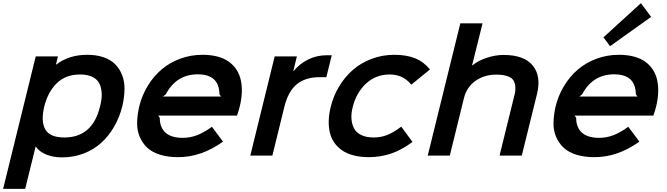

<svg xmlns="http://www.w3.org/2000/svg" viewBox="-52 -988 4233 1219"><path d="M583 -312Q595.2 -356.4 593.8 -393.8Q592.3 -431.2 578.6 -458.3Q564.9 -485.4 533.9 -500.2Q502.9 -515.1 456.1 -515.1Q365.7 -515.1 309.3 -460.4Q252.9 -405.8 229 -312Q206.5 -216.8 235.8 -166Q265.1 -115.2 356.9 -115.2Q535.6 -115.2 583 -312ZM725.1 -315.9Q707.5 -244.6 673.6 -185.3Q639.6 -126 591.6 -82Q543.5 -38.1 479.2 -13.4Q415 11.2 340.8 11.2Q286.1 11.2 242.2 -6.6Q198.2 -24.4 175.8 -56.2H173.8L107.9 210.9H-32.2L174.8 -629.9H315.9L303.2 -578.1H305.2Q385.7 -640.1 502 -640.1Q560.5 -640.1 606 -624.3Q651.4 -608.4 679.7 -579.6Q708 -550.8 723.6 -510.5Q739.3 -470.2 738.5 -421.1Q737.8 -372.1 725.1 -315.9Z M982.4 -375H1351.6L1341.3 -389.2Q1339.8 -516.1 1203.6 -516.1Q1067.9 -516.1 1000.5 -389.2ZM1469.7 -310.1Q1466.3 -294.4 1452.6 -253.9H952.6L962.4 -240.2Q962.4 -178.7 999 -145.8Q1035.6 -112.8 1108.4 -112.8Q1154.8 -112.8 1199 -129.6Q1243.2 -146.5 1293.5 -183.1L1363.8 -88.9Q1227.1 9.8 1078.6 9.8Q1013.2 9.8 962.9 -6.1Q912.6 -22 882.3 -50.8Q852.1 -79.6 835 -119.6Q817.9 -159.7 818.6 -207.5Q819.3 -255.4 831.5 -310.1Q848.6 -381.3 885.3 -441.9Q921.9 -502.4 973.1 -546.4Q1024.4 -590.3 1091.8 -615.2Q1159.2 -640.1 1234.4 -640.1Q1287.1 -640.1 1329.6 -628.7Q1372.1 -617.2 1401.4 -595.9Q1430.7 -574.7 1450 -544.9Q1469.2 -515.1 1477.1 -478.3Q1484.9 -441.4 1483.2 -399.2Q1481.4 -356.9 1469.7 -310.1Z M2054.2 -637.2 2020 -498H1977.1Q1887.7 -498 1833 -453.6Q1778.3 -409.2 1753.9 -312L1677.2 0H1537.1L1691.9 -629.9H1833L1810.1 -537.1H1812Q1851.1 -584 1905.3 -610.6Q1959.5 -637.2 2021 -637.2Z M2495.6 -184.1 2566.9 -86.9Q2498 -35.6 2430.7 -12.9Q2363.3 9.8 2290 9.8Q2236.3 9.8 2193.1 -1.5Q2149.9 -12.7 2119.9 -33.4Q2089.8 -54.2 2070.1 -83Q2050.3 -111.8 2042 -147.5Q2033.7 -183.1 2035.2 -223.9Q2036.6 -264.6 2047.9 -310.1Q2064.9 -379.4 2101.1 -439.5Q2137.2 -499.5 2188.5 -544.2Q2239.7 -588.9 2307.9 -614.5Q2376 -640.1 2451.7 -640.1Q2529.3 -640.1 2584.2 -617.7Q2639.2 -595.2 2677.7 -546.9L2559.1 -450.2Q2508.8 -515.1 2420.9 -515.1Q2333.5 -514.6 2271.7 -457Q2210 -399.4 2188 -310.1Q2176.8 -269 2179.4 -233.6Q2182.1 -198.2 2196.3 -171.9Q2210.4 -145.5 2242.2 -130.4Q2273.9 -115.2 2320.8 -115.2Q2366.2 -115.2 2406.7 -131.1Q2447.3 -147 2495.6 -184.1Z M3357.4 -391.1 3260.7 0H3119.6L3212.4 -377Q3221.2 -406.2 3220.2 -431.4Q3219.2 -456.5 3209.5 -474.9Q3199.7 -493.2 3171.6 -503.7Q3143.6 -514.2 3097.7 -514.2Q3023.4 -514.2 2967.3 -474.9Q2911.1 -435.5 2893.6 -365.2L2803.7 0H2663.6L2870.6 -839.8H3011.7L2945.3 -573.2H2947.8Q2984.4 -603.5 3039.1 -621.3Q3093.8 -639.2 3144.5 -639.2Q3275.9 -639.2 3330.6 -571.8Q3385.3 -504.4 3357.4 -391.1Z M3626 -375H3995.1L3984.9 -389.2Q3983.4 -516.1 3847.2 -516.1Q3711.4 -516.1 3644 -389.2ZM4113.3 -310.1Q4109.9 -294.4 4096.2 -253.9H3596.2L3606 -240.2Q3606 -178.7 3642.6 -145.8Q3679.2 -112.8 3752 -112.8Q3798.3 -112.8 3842.5 -129.6Q3886.7 -146.5 3937 -183.1L4007.3 -88.9Q3870.6 9.8 3722.2 9.8Q3656.7 9.8 3606.4 -6.1Q3556.2 -22 3525.9 -50.8Q3495.6 -79.6 3478.5 -119.6Q3461.4 -159.7 3462.2 -207.5Q3462.9 -255.4 3475.1 -310.1Q3492.2 -381.3 3528.8 -441.9Q3565.4 -502.4 3616.7 -546.4Q3668 -590.3 3735.4 -615.2Q3802.7 -640.1 3877.9 -640.1Q3930.7 -640.1 3973.1 -628.7Q4015.6 -617.2 4044.9 -595.9Q4074.2 -574.7 4093.5 -544.9Q4112.8 -515.1 4120.6 -478.3Q4128.4 -441.4 4126.7 -399.2Q4125 -356.9 4113.3 -310.1ZM4017.1 -967.8 4082 -880.9 3821.3 -694.8 3779.3 -751Z"/></svg>

Font: Sinkin Sans 600 SemiBold Italic
Style: Regular
Weight: 600
Italic angle: -112°
Designer: Keith Bates
Foundry: K-Type
Version: Sinkin Sans (version 1.0)  by Keith Bates   •   © 2014   www